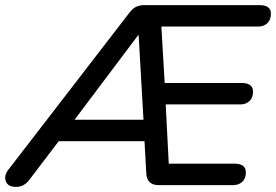

<svg xmlns="http://www.w3.org/2000/svg" viewBox="-50 -725 1081 752"><path d="M13 7Q-19 7 -27 -14.5Q-35 -36 -19 -58L459 -678Q471 -693 484.5 -699Q498 -705 516 -705H966Q1011 -705 1011 -672Q1011 -647 997 -634Q983 -621 961 -621H582L595 -400H896Q941 -400 941 -366Q941 -342 927 -329Q913 -316 892 -316H599L611 -84H868Q913 -84 913 -50Q913 -27 899.5 -13.5Q886 0 863 0H571Q526 0 523 -45L516 -172H180L66 -22Q45 7 13 7ZM491 -587 242 -256H512L493 -587Z"/></svg>

Font: Nunito SemiBold
Style: Italic
Weight: 600
Italic angle: -9°
Designer: Vernon Adams
Foundry: Vernon Adams
Version: Version 3.601; ttfautohint (v1.8.2.53-6de2)